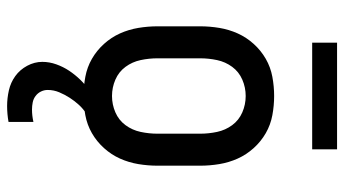

<svg xmlns="http://www.w3.org/2000/svg" viewBox="-234 -511 968 540"><g transform="rotate(90 250.0 -241.0)"><path d="M250 8Q223 8 196 3Q169 -2 145.5 -15.5Q122 -29 103.5 -49.5Q85 -70 74 -94.5Q63 -119 58.5 -146Q54 -173 54 -200V-320Q54 -347 58.5 -374Q63 -401 74 -425.5Q85 -450 103.5 -470.5Q122 -491 145.5 -504.5Q169 -518 196 -523Q223 -528 250 -528Q277 -528 304 -523Q331 -518 354.5 -504.5Q378 -491 396.5 -470.5Q415 -450 426 -425.5Q437 -401 441.5 -374Q446 -347 446 -320V-200Q446 -173 441.5 -146Q437 -119 426 -94.5Q415 -70 396.5 -49.5Q378 -29 354.5 -15.5Q331 -2 304 3Q277 8 250 8ZM250 -72Q274 -72 296 -81.5Q318 -91 332 -110Q346 -129 351 -152.5Q356 -176 356 -200V-320Q356 -344 351 -367.5Q346 -391 332 -410Q318 -429 296 -438.5Q274 -448 250 -448Q226 -448 204 -438.5Q182 -429 168 -410Q154 -391 149 -367.5Q144 -344 144 -320V-200Q144 -176 149 -152.5Q154 -129 168 -110Q182 -91 204 -81.5Q226 -72 250 -72ZM278 223Q256 223 234 218Q212 213 194 200Q176 187 165 166.5Q154 146 154 124Q154 104 161 84.5Q168 65 179 48.5Q190 32 204 17.5Q218 3 234 -8H300V0Q286 9 275 21Q264 33 255 47Q246 61 239.5 76.5Q233 92 233 109Q233 119 237.5 128Q242 137 250 143Q258 149 268 151Q278 153 288 153Q297 153 305.5 152Q314 151 323 149V219Q312 221 300.5 222Q289 223 278 223ZM100 -635V-705H400V-635Z"/></g></svg>

Font: Iosevka Medium
Style: Regular
Weight: 500
Monospace: yes
Designer: Belleve Invis
Foundry: Belleve Invis
Version: Version 32.5.0; ttfautohint (v1.8.4)